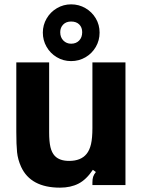

<svg xmlns="http://www.w3.org/2000/svg" viewBox="-20 -851 655 883"><path d="M77 -84Q62 -117 58.5 -151Q55 -185 55 -244V-564H206V-242Q206 -200 212 -174.5Q218 -149 232 -134Q254 -111 298 -111Q352 -111 378 -143Q392 -160 398.5 -188Q405 -216 405 -262V-564H557V0H405V-12Q405 -28 408.5 -38.5Q412 -49 421 -60L407 -70Q377 -25 341 -6.5Q305 12 256 12Q121 12 77 -84ZM177 -701Q177 -736 194.5 -766Q212 -796 242 -813.5Q272 -831 307 -831Q343 -831 373 -813.5Q403 -796 420.5 -766.5Q438 -737 438 -701Q438 -665 420.5 -635Q403 -605 373 -587.5Q343 -570 307 -570Q271 -570 241 -588Q211 -606 194 -636Q177 -666 177 -701ZM358 -703Q358 -725 344.5 -738.5Q331 -752 307 -752Q284 -752 270.5 -738Q257 -724 257 -703Q257 -679 271.5 -664.5Q286 -650 307 -650Q330 -650 344 -664.5Q358 -679 358 -703Z"/></svg>

Font: Open Sauce Sans ExtraBold
Style: Regular
Weight: 800
Designer: Alfredo Marco Pradil
Foundry: Creative Sauce Fz LLC
Version: Version 1.477